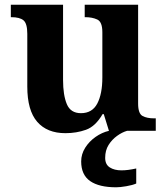

<svg xmlns="http://www.w3.org/2000/svg" viewBox="-20 -556 707 816"><path d="M258 10Q180 10 138 -38.5Q96 -87 96 -188V-412Q96 -456 80 -469.5Q64 -483 28 -483H26V-536H248V-216Q248 -152 264 -113.5Q280 -75 324 -75Q372 -75 393.5 -116Q415 -157 415 -227V-419Q415 -463 393.5 -473Q372 -483 343 -483H340V-536H567V-116Q567 -73 586 -63Q605 -53 634 -53H642V0H443L421 -71H416Q386 -19 345.5 -4.5Q305 10 258 10ZM474 240Q401 240 363 213.5Q325 187 325 130Q325 99 342 72Q359 45 386 26Q413 7 443 0H520Q499 6 477.5 21.5Q456 37 441.5 60Q427 83 427 115Q427 143 446.5 155.5Q466 168 496 168Q510 168 525.5 166Q541 164 559 160V224Q543 231 516.5 235.5Q490 240 474 240Z"/></svg>

Font: NotoSerif-Bold
Style: Regular
Weight: 700
Designer: Monotype Design Team
Foundry: Monotype Imaging Inc.
Version: Version 2.007; ttfautohint (v1.8) -l 8 -r 50 -G 200 -x 14 -D